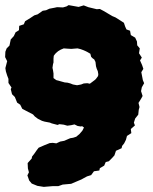

<svg xmlns="http://www.w3.org/2000/svg" viewBox="-25 -644 599 750"><path d="M146 86 121 82 99 73 89 61 82 41 88 29 84 14 83 -7 99 -25 100 -32 110 -45 119 -58 126 -67 149 -77 169 -85 181 -86 195 -84 210 -91 226 -94 242 -101 249 -104 261 -106 273 -110 286 -121 297 -134 303 -146 296 -151 290 -150 278 -152 266 -158 253 -155 238 -153 224 -157 207 -159 200 -156 177 -162 170 -165 149 -169 139 -172 123 -180 111 -189 104 -197 77 -211 62 -219 54 -235 42 -243 33 -265 22 -276 17 -296 20 -302 8 -320V-336L3 -349L-2 -365L-4 -378L3 -405L-5 -421L-4 -442L1 -455L12 -466L17 -490L29 -503L36 -518L49 -526L50 -543L68 -549L73 -561L94 -574L109 -584L122 -588L142 -602L155 -604L168 -610L189 -614L198 -616L221 -615L235 -619L243 -624L282 -617L302 -623L320 -616L353 -608L365 -609L382 -600L397 -591L414 -581L426 -576L445 -564L459 -555L464 -540L469 -529L483 -524L486 -507L503 -497L510 -482L511 -467L521 -455L518 -436L529 -419L522 -408L530 -390L535 -375L527 -362L533 -331L538 -319L529 -303L526 -288L532 -269L526 -258L516 -242L520 -226L517 -215L515 -196L503 -181L498 -165L502 -154L486 -140L488 -124L471 -113L467 -98L460 -84L452 -74L450 -65L428 -55L422 -37L413 -27L400 -14L388 -11L382 3L365 13L363 22L342 25L331 40L315 45L302 52L293 57L274 65L253 74L220 77L203 83H182ZM276 -311 292 -314 302 -318 316 -319 326 -317 338 -326 346 -332 350 -336 358 -347 359 -354 357 -366 353 -375 350 -385 348 -402 343 -412 337 -416 331 -422 328 -434 316 -441 310 -444 301 -448 290 -452 278 -455 265 -454 254 -453 237 -454 224 -455 212 -450 202 -444 195 -438 190 -433 185 -426 184 -415V-400L182 -393L180 -379L182 -370L184 -357V-349V-339L195 -331L203 -329L217 -325L228 -322L239 -321L250 -318L260 -314Z"/></svg>

Font: Winky Rough ExtraBold
Style: Regular
Weight: 800
Designer: Simon Atzbach
Foundry: typofactur
Version: Version 1.206; ttfautohint (v1.8.4.7-5d5b)